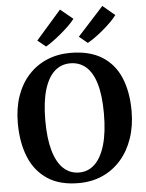

<svg xmlns="http://www.w3.org/2000/svg" viewBox="-65 -1061 852 1123"><g transform="rotate(-5 361.0 -499.5)"><path d="M355.9 11Q242.4 12.1 169.4 -35.9Q96.3 -84 61.4 -170.1Q26.5 -256.2 26.5 -369.3Q26.5 -457 51.1 -527.7Q75.7 -598.3 121.3 -648.4Q166.8 -698.6 229.5 -725.3Q292.2 -752.1 368.2 -752.1Q481.1 -751.7 553.6 -706.2Q626.1 -660.7 660.9 -577.8Q695.7 -494.8 695.7 -382.3Q695.7 -294.8 671.1 -222.9Q646.6 -150.9 601.4 -98.8Q556.2 -46.7 493.9 -18.2Q431.5 10.2 355.9 11ZM361.7 -691.3Q308.6 -691.3 269.7 -656.3Q230.8 -621.2 209.4 -549.8Q188.1 -478.4 188.1 -369.6Q188.1 -264 208.6 -193.1Q229 -122.2 267.4 -86.3Q305.8 -50.5 359.8 -50.5Q412.9 -50.5 451.7 -87.8Q490.6 -125.2 511.9 -199Q533.2 -272.8 533.2 -381.6Q533.2 -487.8 513 -556.2Q492.8 -624.6 454.4 -658Q416 -691.3 361.7 -691.3ZM330 -1009.6 403.8 -949Q389.9 -930.4 367.9 -909.1Q345.8 -887.7 320.8 -866.7Q295.7 -845.8 272 -828.6Q248.2 -811.4 230.5 -801.6H229.9L182.3 -840.6ZM578.8 -1009.2 649.7 -949.4Q636.1 -930.8 614.3 -909.2Q592.4 -887.7 567.4 -866.5Q542.3 -845.4 518.2 -828.2Q494.1 -811.1 476 -801.6H475L426.2 -841.7Z"/></g></svg>

Font: Merriweather 7pt Light
Style: Regular
Weight: 300
Designer: Eben Sorkin
Foundry: Eben Sorkin
Version: Version 2.200;gftools[0.9.31]